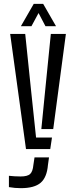

<svg xmlns="http://www.w3.org/2000/svg" viewBox="-20 -777 383 1001"><path d="M115.5 0 33 -600H111.5L141.5 -310.5L168 -60H251L242 0ZM195.5 -104 216 -310.5 245 -600H323.5L257.5 -104ZM88.5 204Q57 204 26.5 198.5V139.5Q38.5 141 55.2 142Q72 143 87.5 143Q123.5 143 137.2 130Q151 117 154 83L160 43.5H235.5L230 83Q224.5 148 191.8 176Q159 204 88.5 204ZM89 -640.5 156 -757H205L272 -640.5H217L181 -709L144 -640.5Z"/></svg>

Font: Big Shoulders Stencil Display Medium
Style: Regular
Weight: 500
Designer: Patric King
Foundry: XO Type Co
Version: Version 1.000